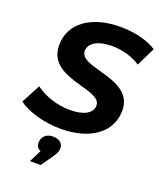

<svg xmlns="http://www.w3.org/2000/svg" viewBox="-181 -820 1003 1195"><g transform="rotate(20 320.5 -223.0)"><path d="M249 -496C249 -546 304 -582 398 -582C467 -582 535 -564 588 -528L649 -652C588 -691 501 -712 407 -712C213 -712 87 -619 87 -475C87 -252 434 -312 434 -200C434 -149 378 -118 289 -118C206 -118 122 -144 58 -191L-8 -66C51 -22 159 12 273 12C468 12 596 -81 596 -226C596 -441 248 -381 249 -496ZM247 73C199 73 174 102 174 141C174 161 184 177 204 185L163 266H234L283 197C307 163 314 148 314 126C314 97 292 73 247 73Z"/></g></svg>

Font: AWKNG-Font
Style: Bold Italic
Weight: 700
Italic angle: -11.3°
Designer: Awakening Church
Foundry: Awakening Church
Version: Version 1.700;PS 001.700;hotconv 1.0.88;makeotf.lib2.5.64775